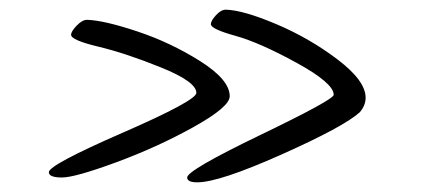

<svg xmlns="http://www.w3.org/2000/svg" viewBox="-20 -515 873 397"><path d="M416 -465Q416 -472 426.5 -483.5Q437 -495 447 -495Q483 -494 551.5 -465Q620 -436 678 -392Q736 -348 736 -313Q736 -297 724 -283Q691 -253 562 -195.5Q433 -138 388 -138Q367 -138 367 -148Q367 -163 518.5 -236Q670 -309 670 -319Q670 -343 593.5 -385Q517 -427 466.5 -441Q416 -455 416 -465ZM127 -443Q127 -450 138.5 -462Q150 -474 160 -474Q195 -473 264 -450Q333 -427 394 -388.5Q455 -350 455 -316Q455 -294 380.5 -252.5Q306 -211 220.5 -179.5Q135 -148 108 -148Q81 -148 81 -159Q81 -174 233.5 -240.5Q386 -307 386 -323Q386 -346 313 -375.5Q240 -405 183.5 -418.5Q127 -432 127 -443Z"/></svg>

Font: Kalam Light
Style: Regular
Weight: 300
Version: Version 2.001;PS 1.0;hotconv 1.0.79;makeotf.lib2.5.61930; tt